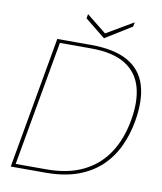

<svg xmlns="http://www.w3.org/2000/svg" viewBox="-92 -930 849 1005"><g transform="rotate(10 332.0 -428.0)"><path d="M34 0 158 -700H336Q461 -700 533.5 -659Q606 -618 630 -539Q654 -460 634 -346Q621 -272 591 -209Q561 -146 511 -99Q461 -52 389 -26Q317 0 220 0ZM57 -18H221Q335 -18 415.5 -57.5Q496 -97 545 -170.5Q594 -244 612 -346Q631 -449 610 -524.5Q589 -600 523 -641Q457 -682 339 -682H175ZM542 -856 538 -833 398 -746 290 -833 294 -856 399 -772Z"/></g></svg>

Font: DM Sans 24pt Thin
Style: Italic
Weight: 250
Italic angle: -10°
Designer: Colophon Foundry, Jonny Pinhorn
Foundry: Colophon Foundry
Version: Version 4.004;gftools[0.9.30]